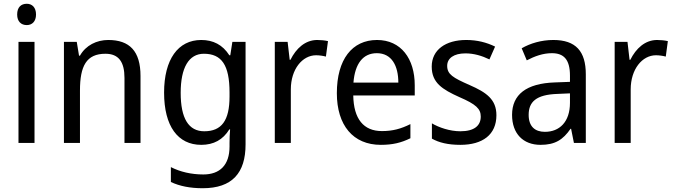

<svg xmlns="http://www.w3.org/2000/svg" viewBox="-20 -758 3574 1018"><path d="M122 -738C92 -738 71 -720 71 -681C71 -644 92 -625 122 -625C150 -625 171 -644 171 -681C171 -719 150 -738 122 -738ZM163 -536H78V0H163Z M554 -546C493 -546 435 -518 404 -463H399L387 -536H319V0H404V-278C404 -408 438 -473 539 -473C609 -473 640 -430 640 -345V0H725V-355C725 -487 667 -546 554 -546Z M1047 -546C924 -546 850 -443 850 -267C850 -89 923 10 1047 10C1113 10 1162 -17 1196 -72H1200C1198 -53 1197 -18 1197 0V19C1197 117 1146 167 1058 167C994 167 935 153 886 128V207C933 229 988 240 1055 240C1211 240 1282 159 1282 8V-536H1212L1201 -465H1196C1160 -521 1110 -546 1047 -546ZM1061 -473C1155 -473 1197 -413 1197 -268V-246C1197 -119 1155 -62 1063 -62C980 -62 938 -130 938 -266C938 -399 981 -473 1061 -473Z M1662 -546C1598 -546 1550 -501 1520 -441H1516L1505 -536H1437V0H1522V-284C1522 -391 1583 -465 1656 -465C1673 -465 1693 -462 1708 -458L1719 -540C1702 -544 1681 -546 1662 -546Z M1979 -546C1847 -546 1766 -443 1766 -264C1766 -94 1852 10 1999 10C2062 10 2107 -1 2156 -25V-100C2106 -75 2062 -63 2005 -63C1908 -63 1855 -127 1853 -252H2179V-306C2179 -447 2106 -546 1979 -546ZM1978 -476C2057 -476 2092 -409 2092 -320H1854C1862 -421 1905 -476 1978 -476Z M2612 -147C2612 -231 2559 -268 2470 -307C2381 -346 2351 -364 2351 -409C2351 -449 2386 -475 2448 -475C2493 -475 2536 -462 2575 -443L2605 -511C2560 -533 2510 -546 2452 -546C2343 -546 2269 -494 2269 -405C2269 -319 2325 -284 2416 -243C2504 -205 2529 -181 2529 -140C2529 -92 2495 -62 2421 -62C2365 -62 2307 -82 2270 -104V-23C2307 -2 2355 10 2421 10C2539 10 2612 -44 2612 -147Z M2914 -546C2850 -546 2791 -528 2746 -502L2773 -438C2815 -460 2859 -476 2906 -476C2969 -476 3002 -443 3002 -357V-324L2922 -321C2770 -316 2695 -256 2695 -149C2695 -49 2754 10 2846 10C2923 10 2965 -17 3005 -75H3008L3023 0H3086V-364C3086 -486 3033 -546 2914 -546ZM2934 -260 3002 -263V-213C3002 -111 2946 -59 2869 -59C2817 -59 2783 -87 2783 -149C2783 -218 2823 -256 2934 -260Z M3464 -546C3400 -546 3352 -501 3322 -441H3318L3307 -536H3239V0H3324V-284C3324 -391 3385 -465 3458 -465C3475 -465 3495 -462 3510 -458L3521 -540C3504 -544 3483 -546 3464 -546Z"/></svg>

Font: Noto Sans Lao SemiCondensed
Style: Regular
Weight: 400
Width: 4
Designer: Monotype Design Team
Foundry: Monotype Imaging Inc.
Version: Version 2.003